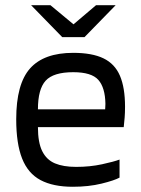

<svg xmlns="http://www.w3.org/2000/svg" viewBox="-20 -706 538 734"><path d="M260 -430Q184 -430 154.5 -397.5Q125 -365 125 -288H382Q382 -292 382.5 -297.5Q383 -303 383 -309Q382 -371 356 -400.5Q330 -430 260 -430ZM437 -27Q417 -16 368 -4Q319 8 258 8Q183 8 135 -17.5Q87 -43 64.5 -100Q42 -157 42 -250Q42 -385 95 -444.5Q148 -504 260 -504Q332 -504 375.5 -483Q419 -462 438.5 -416.5Q458 -371 458 -298Q458 -274 456.5 -256.5Q455 -239 453 -220H125Q125 -161 141.5 -128Q158 -95 190 -81.5Q222 -68 271 -68Q324 -68 370 -78Q416 -88 437 -96ZM173 -686 261 -613 347 -686H422L303 -564H218L99 -686Z"/></svg>

Font: Blinker
Style: Regular
Weight: 400
Designer: Juergen Huber
Foundry: supertype
Version: 1.017